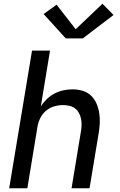

<svg xmlns="http://www.w3.org/2000/svg" viewBox="-20 -1005 640 1025"><path d="M29 0 151 -735H247L198 -437Q212 -459 231 -477Q250 -495 272.5 -506.5Q295 -518 319.5 -523Q344 -528 367 -528Q396 -528 422 -520Q448 -512 466.5 -494Q485 -476 495.5 -451.5Q506 -427 510 -400Q514 -373 512.5 -345Q511 -317 506 -289L458 0H362L412 -303Q415 -320 415.5 -337.5Q416 -355 412.5 -371.5Q409 -388 401 -402.5Q393 -417 380.5 -426.5Q368 -436 351 -440Q334 -444 317 -444Q293 -444 269 -437Q245 -430 225.5 -413.5Q206 -397 195 -374.5Q184 -352 180 -328L126 0ZM331 -800 213 -930 282 -980 384 -849 527 -985 586 -925 422 -800Z"/></svg>

Font: Iosevka SS04 Medium Extended
Style: Italic
Weight: 500
Width: 7
Italic angle: -9°
Monospace: yes
Designer: Belleve Invis
Foundry: Belleve Invis
Version: Version 19.0.0; ttfautohint (v1.8.4)